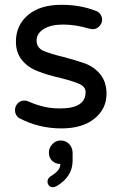

<svg xmlns="http://www.w3.org/2000/svg" viewBox="-20 -529 509 807"><path d="M59.6 -33.2Q43 -44.9 43 -66.4Q43 -82 54.2 -94.2Q65.4 -106.4 82 -106.4Q91.8 -106.4 99.6 -102.5Q132.8 -87.9 164.1 -80.6Q195.3 -73.2 232.4 -73.2Q339.8 -73.2 339.8 -141.6Q339.8 -163.1 316.4 -174.8Q292 -186.5 234.4 -201.2Q177.7 -213.9 139.6 -229.5Q97.7 -245.1 72.3 -276.4Q46.9 -307.6 46.9 -353.5Q46.9 -422.9 97.7 -465.8Q148.4 -508.8 238.3 -508.8Q316.4 -508.8 379.9 -484.4Q393.6 -480.5 401.4 -469.7Q409.2 -459 409.2 -446.3Q409.2 -430.7 397.5 -418.5Q385.7 -406.2 369.1 -406.2L356.4 -408.2Q297.9 -425.8 245.1 -425.8Q194.3 -425.8 164.1 -407.2Q133.8 -388.7 133.8 -358.4Q133.8 -330.1 160.2 -316.4Q188.5 -303.7 245.1 -290Q297.9 -276.4 338.9 -261.7Q378.9 -246.1 403.3 -214.4Q427.7 -182.6 427.7 -134.8Q427.7 -71.3 377 -30.3Q326.2 10.7 238.3 10.7Q141.6 10.7 59.6 -33.2ZM179.7 234.4Q179.7 221.7 191.4 212.9Q213.9 199.2 223.6 187.5Q233.4 175.8 233.4 160.2Q212.9 160.2 199.2 147Q185.5 133.8 185.5 112.3Q185.5 91.8 200.2 76.7Q214.8 61.5 235.4 61.5Q256.8 61.5 271 76.7Q285.2 91.8 285.2 114.3V146.5Q285.2 212.9 218.8 252.9Q209 257.8 202.1 257.8Q192.4 257.8 186 251Q179.7 244.1 179.7 234.4Z"/></svg>

Font: jf-openhuninn-1.1
Style: Regular
Weight: 400
Designer: [Kosugi Maru]
      Designed by Motoya company      

      [Varela Round]
      Joe Prince(Latin component); Avraham Co
Foundry: justfont CO.,LTD.
Version: 1.1